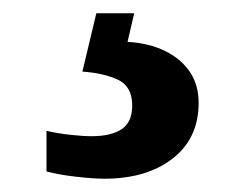

<svg xmlns="http://www.w3.org/2000/svg" viewBox="-20 -29 373 289"><path d="M137 240Q121 240 94.5 237Q68 234 50 229V168Q68 172 86.5 174Q105 176 118 176Q147 176 163 165.5Q179 155 179 130Q179 101 157.5 91Q136 81 104 78.8L125 -9H182L172 34Q205 36 229 48Q253 60 266 79.5Q279 99 279 126Q279 179 240 209.5Q201 240 137 240Z"/></svg>

Font: Noto Serif Kannada
Style: Regular
Weight: 400
Designer: Universal Thirst, Indian Type Foundry and the Monotype Design Team
Foundry: Monotype Imaging Inc.
Version: Version 2.003